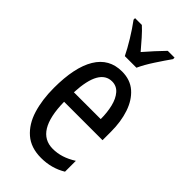

<svg xmlns="http://www.w3.org/2000/svg" viewBox="-241 -828 901 901"><g transform="rotate(45 209.0 -378.0)"><path d="M215 -546Q270 -546 306 -514.5Q342 -483 360 -429.5Q378 -376 378 -309V-253H123Q126 -59 242 -59Q271 -59 299.5 -68Q328 -77 358 -96V-24Q302 10 233 10Q165 10 123 -26.5Q81 -63 62 -125Q43 -187 43 -265Q43 -402 86.5 -474Q130 -546 215 -546ZM215 -480Q174 -480 151 -440Q128 -400 124 -317H302Q302 -361 293 -398Q284 -435 264.5 -457.5Q245 -480 215 -480ZM173 -606Q157 -639 132 -680Q107 -721 81 -756V-766H126Q145 -749 167.5 -723.5Q190 -698 212 -672Q238 -702 255.5 -721Q273 -740 298 -766H343V-756Q321 -725 293.5 -683Q266 -641 250 -606Z"/></g></svg>

Font: Noto Sans Malayalam ExtraCondensed
Style: Regular
Weight: 400
Width: 2
Designer: Jelle Bosma - Monotype Design Team
Foundry: Monotype Imaging Inc.
Version: Version 2.104; ttfautohint (v1.8.4.7-5d5b)